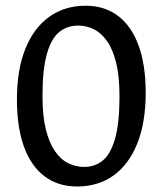

<svg xmlns="http://www.w3.org/2000/svg" viewBox="-20 -644 573 676"><path d="M493 -317.3Q493 -212.7 463.3 -138.7Q433.6 -64.7 379.6 -26Q325.6 12.6 251.4 12.6Q184.3 12.6 136.7 -23.4Q89.1 -59.4 64.3 -127.7Q39.6 -196 39.6 -293.3Q39.6 -398.5 69.3 -472.2Q98.9 -545.8 153.3 -584.8Q207.7 -623.8 281.2 -623.8Q348.5 -623.8 395.9 -587.8Q443.3 -551.8 468.1 -483.3Q493 -414.8 493 -317.3ZM129.6 -305.3Q129.6 -236.3 141.4 -188.5Q153.3 -140.7 173.8 -111.3Q194.3 -81.9 220.7 -69.1Q247 -56.3 276.2 -56.3Q314.5 -56.3 342.1 -79.1Q369.7 -101.9 385.2 -156Q400.7 -210.1 400.7 -305.3Q400.7 -375 389.1 -422.5Q377.4 -470.1 357 -499.1Q336.5 -528.1 310.4 -541.1Q284.3 -554 255.2 -554Q216.8 -554 188.8 -531.5Q160.7 -508.9 145.2 -454.6Q129.6 -400.4 129.6 -305.3Z"/></svg>

Font: Ancizar Sans Thin
Style: Regular
Weight: 100
Designer: Cesar Puertas, Viviana Monsalve, Julian Moncada, Julian Prieto, Jose Castro, Mariel Hernandez, Felipe Aragon, Sara Alarc
Version: Version 8.100